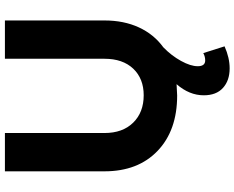

<svg xmlns="http://www.w3.org/2000/svg" viewBox="-108 -632 968 793"><g transform="rotate(-90 376.5 -236.0)"><path d="M529.8 -700.2H688V-289.1Q688 -209 659.4 -147Q630.9 -85 577.1 -45.9Q542.5 -12.2 520.8 27.3Q499 66.9 499 96.2Q499 127 522.9 127Q539.1 127 553.2 119.1L581.1 207Q533.7 228 490.2 228Q439.9 228 409.4 200.4Q378.9 172.9 378.9 121.1Q378.9 61.5 424.8 8.8Q386.7 11.2 377.9 11.2Q233.9 11.2 149.4 -69.6Q64.9 -150.4 64.9 -289.1V-700.2H223.1V-289.1Q223.1 -213.9 265.9 -170.4Q308.6 -127 378.9 -127Q447.8 -127 488.8 -170.2Q529.8 -213.4 529.8 -289.1Z"/></g></svg>

Font: Montserrat arm SemiBold
Style: Regular
Weight: 600
Designer: Julieta Ulanovsky
Foundry: Julieta Ulanovsky
Version: Version 6.000;PS 006.000;hotconv 1.0.88;makeotf.lib2.5.64775